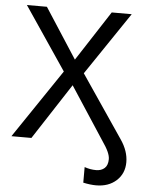

<svg xmlns="http://www.w3.org/2000/svg" viewBox="-58 -705 717 958"><g transform="rotate(5 300.0 -226.0)"><path d="M600.1 79.6Q600.1 136.2 561 171.9Q522 207.5 459.5 207.5Q430.7 207.5 395 199.7V121.6Q423.3 131.8 453.1 131.8Q479 131.8 495.4 117.2Q511.7 102.5 511.7 71.8Q511.7 56.2 502.4 35.2Q493.2 14.2 467.8 -22.5L299.8 -279.8L117.7 0H17.6L250 -344.2L37.6 -658.7H137.7L299.8 -408.2L462.4 -658.7H562.5L350.1 -344.2L563 -30.3Q600.1 24.4 600.1 79.6Z"/></g></svg>

Font: Liberation Mono
Style: Regular
Weight: 400
Monospace: yes
Designer: Steve Matteson
Foundry: Ascender Corporation
Version: Version 2.1.5